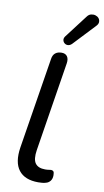

<svg xmlns="http://www.w3.org/2000/svg" viewBox="-103 -995 572 1051"><g transform="rotate(10 182.5 -469.0)"><path d="M189 9Q114 9 80.5 -34.5Q47 -78 60 -162L141 -667Q144 -690 157.5 -701Q171 -712 193 -712Q214 -712 224 -698Q234 -684 230 -659L151 -163Q143 -112 159 -89.5Q175 -67 214 -67Q227 -67 234.5 -68.5Q242 -70 247 -70Q255 -70 260 -65Q265 -60 265 -44Q265 -23 255 -11Q245 1 231 4Q223 7 210.5 8Q198 9 189 9ZM241 -770Q231 -760 220 -759Q209 -758 200.5 -764.5Q192 -771 190 -781.5Q188 -792 196 -803L292 -929Q302 -943 315 -946Q328 -949 339.5 -945.5Q351 -942 358 -933.5Q365 -925 365 -913Q365 -901 353 -889Z"/></g></svg>

Font: Nunito Medium
Style: Italic
Weight: 500
Designer: Vernon Adams
Foundry: Vernon Adams
Version: Version 3.601